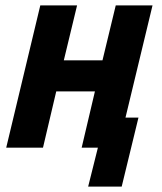

<svg xmlns="http://www.w3.org/2000/svg" viewBox="-20 -546 600 710"><path d="M306 144 342 0H282L331 -208H188L139 0H3L129 -526H265L216 -323H359L408 -526H544L444 -111H492L430 144Z"/></svg>

Font: Ubuntu Sans Mono
Style: Italic
Weight: 400
Italic angle: -13.5°
Monospace: yes
Designer: Dalton Maag Ltd
Foundry: Dalton Maag Ltd
Version: Version 1.006